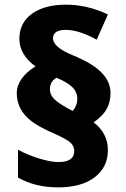

<svg xmlns="http://www.w3.org/2000/svg" viewBox="-20 -790 540 822"><path d="M230 -96.2Q297.9 -96.2 297.9 -143.1Q297.9 -163.6 282.7 -178.5Q267.6 -193.4 206.1 -220.7Q144.5 -248 114.3 -271.5Q51.8 -319.3 51.8 -392.1Q51.8 -423.3 72.8 -452.9Q93.8 -482.4 131.8 -505.9Q63 -555.7 63 -624Q63 -692.4 116.9 -731.2Q170.9 -770 262.5 -770Q354 -770 441.9 -728L394 -620.1Q317.4 -662.1 262.2 -662.1Q207 -662.1 207 -626Q207 -587.9 291.5 -553.5Q376 -519 414.6 -479.5Q453.1 -439.9 453.1 -392.1Q453.1 -353 437 -323.7Q420.9 -294.4 380.9 -266.1Q441.9 -219.7 441.9 -147Q441.9 -74.2 385.3 -31Q328.6 12.2 229.2 12.2Q129.9 12.2 57.1 -29.8V-148.9Q98.6 -126.5 147.9 -111.3Q197.3 -96.2 230 -96.2ZM193.8 -407.2Q193.8 -382.8 214.4 -363.5Q234.9 -344.2 291 -314.9Q311 -337.9 311 -366.5Q311 -395 290.5 -416Q270 -437 222.2 -457Q193.8 -441.9 193.8 -407.2Z"/></svg>

Font: Open Sans Hebrew Extra Bold
Style: Regular
Weight: 800
Foundry: Ascender Corporation, Yanek Iontef
Version: Version 2.001;PS 002.001;hotconv 1.0.70;makeotf.lib2.5.58329